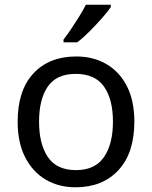

<svg xmlns="http://www.w3.org/2000/svg" viewBox="-20 -786 645 816"><path d="M551 -269Q551 -136 483.5 -63Q416 10 301 10Q230 10 174.5 -22.5Q119 -55 87 -117.5Q55 -180 55 -269Q55 -402 122 -474Q189 -546 304 -546Q377 -546 432.5 -513.5Q488 -481 519.5 -419.5Q551 -358 551 -269ZM146 -269Q146 -174 183.5 -118.5Q221 -63 303 -63Q384 -63 422 -118.5Q460 -174 460 -269Q460 -364 422 -418Q384 -472 302 -472Q220 -472 183 -418Q146 -364 146 -269ZM451 -756Q439 -738 414 -709.5Q389 -681 360.5 -652.5Q332 -624 308 -606H250V-618Q265 -637 282.5 -663Q300 -689 317 -716.5Q334 -744 345 -766H451Z"/></svg>

Font: Go Noto Current
Style: Regular
Weight: 400
Designer: Monotype Design Team
Foundry: Monotype Imaging Inc.
Version: Version 2.007; ttfautohint (v1.8) -l 8 -r 50 -G 200 -x 14 -D